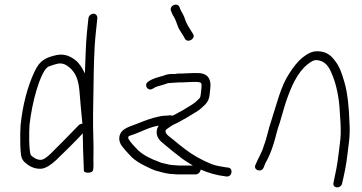

<svg xmlns="http://www.w3.org/2000/svg" viewBox="-20 -741 1586 841"><path d="M340.9 -199C334.9 -199 329.6 -197 325.2 -193L310.7 -178C284 -150.6 232.1 -96.9 201 -67C183.3 -50.3 170 -41.7 161.3 -41C140.5 -39.5 125.8 -51.9 115.4 -61C105.8 -80.4 107.3 -166.7 109.3 -194C114.4 -242.4 126.2 -300.5 139 -343C147.6 -371.5 169.5 -440.9 194.2 -450C208.1 -455.3 220.8 -459.3 232.4 -462C254.6 -466.7 271.5 -456.2 283.7 -446C312.5 -421.9 323.4 -390.3 328 -343C331.9 -292.2 336.1 -248.8 340.9 -199ZM367.3 -661 360.9 -600C355.5 -548.3 354 -468.1 351.9 -419C341.5 -440.7 328.6 -463.2 311 -477C291.4 -492.3 265 -507.2 228.4 -500C181.2 -489 155.4 -478.4 132 -429C100.2 -361.5 79.6 -282.5 70.2 -193C68.5 -169.7 68 -140.3 69 -105C70.9 -70.7 69.8 -48.6 86.4 -32C103.2 -16.4 127.6 0.5 161.2 -2C179.4 -4 201.1 -16.7 226.2 -40C259.7 -72.2 315.2 -126.8 342.5 -157C343.1 -125 343.1 -125 343.9 -85C346 -40.5 346.1 -22.8 347.3 7C348.7 18.9 386 18.7 387.6 4C390.9 -10.6 388.7 -24.7 389.1 -39.5C391.5 -115.4 386.4 -161.8 387.7 -245L389.6 -359C391 -441.4 391.1 -516 399.9 -600L406.3 -661C407.4 -671.6 400 -681 389.4 -681C378.8 -681 368.4 -671.6 367.3 -661Z M762.8 -380H781.8C785.9 -380.7 791.6 -381 798.9 -381C807 -381.7 814.4 -382 821 -382H843C853.1 -382 863.7 -378.9 862.8 -370C863 -365.3 862.8 -361 862.4 -357L859.4 -328C859 -324.7 858.3 -320.7 857.1 -316C857 -314.7 855.4 -312.3 852.4 -309C840.2 -298 836.8 -292.7 822.8 -284C801.4 -271.3 782.1 -257.6 759.9 -247C751.2 -242.1 742.8 -236.7 734.5 -234C732 -235.3 728.7 -236 724.7 -236C717.2 -235.2 708 -234 700.5 -234C693.9 -234 686.4 -233 678.2 -231C643.7 -224.2 613.3 -212.1 583 -200C552.2 -186.7 506.9 -180.1 502.6 -139C501.6 -129.7 503.6 -120 508.5 -110C516.2 -95.5 544.6 -65.1 556.6 -53C572.3 -38.2 590.1 -27.4 609.8 -17C631.6 -7.2 652.1 5.6 676 10C693.8 15.5 720.3 22 743.7 22C749 22.7 753.9 23 758.6 23H836.6C847.2 23 857.6 13.6 858.7 3C858.8 2 858.8 2 858.9 1C858.8 1.7 859.1 2 859.8 2C893.4 16.5 928.2 27.1 971.6 32C997 35.2 1003 -3.6 979.7 -7L969.8 -8C949.9 -10.9 925.5 -15.1 907.3 -22C864.2 -39.3 824.4 -61.6 790.2 -88L763.4 -109C754.9 -116.3 746 -123.7 736.7 -131C724.6 -141.4 709.7 -148.7 705.1 -163C703.8 -171.5 708.6 -174.1 716.9 -180C731.1 -190.7 740 -195.6 755.2 -202C776.1 -214.3 797.7 -224.3 817.9 -238L841.4 -252C857.7 -262.2 865 -270.7 878.7 -283C891.2 -296.1 896.3 -308.3 898.4 -328L901.5 -358C905.6 -397.3 886.8 -421 847.1 -421H825.1C817.8 -421 810.1 -420.7 802 -420C793.4 -420 786.7 -419.7 781.9 -419H766.9C759.6 -419 753.2 -418.3 747.7 -417H735.7C721.8 -417 708.9 -415.2 698 -410C675 -403.6 647 -396.8 630.2 -384C613.1 -374.8 619.6 -352.4 634.6 -349.5C647.7 -347 655.5 -359 667.9 -362L688.6 -368C696.1 -370 703.4 -372.3 710.3 -375C713.1 -376.3 715.8 -377 718.5 -377C723.3 -377.7 727.6 -378 731.6 -378C743.2 -378 751.2 -380 762.8 -380ZM825.2 -593C813 -612.9 797.8 -633 790 -658C784.8 -677 771.3 -692.1 766.4 -710C756.1 -732.1 721.3 -716.9 728.7 -694C733.2 -682.8 735.4 -676.4 743.6 -664C751.1 -650.7 756 -631 762.7 -617C770.4 -602.5 784.2 -584.1 790.7 -570C804.8 -550.7 839.2 -573.7 825.2 -593ZM675 -191C657 -161.3 669.2 -135.2 686.6 -120C701 -107.1 721.8 -91.2 737.2 -78L764 -57C780 -43 805.1 -27.9 824.7 -16H762.7C758.7 -16 754.4 -16.3 749.8 -17C739 -17 716.2 -20 708.4 -23C695.2 -25.7 684.8 -27.5 674.5 -33C642.2 -44.1 609.3 -60.8 585.6 -82C576.1 -91.6 550.1 -118.8 543.7 -131C542.1 -134.3 541.4 -137 541.6 -139C542 -142.7 544 -144.9 547.3 -146C554.2 -148 561.8 -150.7 570.1 -154C582.7 -159 582.7 -159 595.2 -164C619.8 -174.7 646.3 -186.3 675 -191Z M1134.7 -7C1139.6 -20.8 1144.2 -30.9 1151.5 -43C1163.5 -66.7 1170.8 -87.2 1179.6 -115C1188.7 -144.2 1194.1 -173.7 1205.3 -203C1213.1 -227.9 1224.2 -270.2 1233 -296C1255.1 -360.4 1281.7 -423.4 1328.2 -460C1339.8 -468.1 1350.7 -478.7 1368 -477.5C1405.6 -474.8 1422.3 -446 1433.7 -417C1453 -374.1 1466.1 -309.3 1468.3 -251C1470.7 -215.5 1473 -192.3 1472.4 -156C1472 -127.8 1465.8 -93.1 1462.8 -65C1458.3 -21.9 1449.2 20.1 1440.8 59C1434.8 85.3 1472.9 86.8 1478.4 63C1487.6 23 1496.9 -18.4 1501.7 -64C1503.2 -78.7 1505.2 -94 1507.5 -110C1512.4 -143.7 1512.8 -177.4 1510.6 -206C1508.6 -267.7 1503.2 -332.1 1487.8 -384C1476.8 -420.8 1468.1 -447.7 1448.6 -473C1431.4 -496.9 1411.4 -515 1373.1 -516.5C1343.4 -517.6 1324.8 -503.3 1306.4 -490C1282.8 -470.8 1264.4 -446.3 1246.9 -419C1210 -363.7 1191.7 -283.9 1168.2 -212C1155.2 -175.3 1149.5 -138 1135.8 -103C1127.5 -72.3 1110.1 -47.3 1099 -19C1087.8 4.3 1125.5 16.6 1134.7 -7Z"/></svg>

Font: Just Breathe
Style: Obl2
Weight: 400
Foundry: Cannot Into Space Fonts
Version: Version 0.72